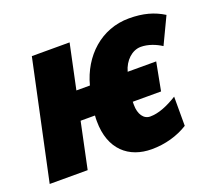

<svg xmlns="http://www.w3.org/2000/svg" viewBox="-102 -697 937 841"><g transform="rotate(-20 366.0 -276.5)"><path d="M472 10C535 10 594 -7 642 -37V-173C595 -144 553 -127 514 -127C484 -127 464 -156 464 -199V-214H596L621 -345H488C501 -393 538 -428 579 -428C613 -428 648 -414 674 -397L733 -521C688 -549 639 -563 573 -563C443 -563 345 -471 312 -345H249L293 -553H117L-1 0H176L221 -214H288C287 -205 287 -196 287 -188C287 -55 366 10 472 10Z"/></g></svg>

Font: Noto Sans UI SemiCondensed Black
Style: Italic
Weight: 900
Width: 4
Italic angle: -372°
Designer: Monotype Design Team
Foundry: Monotype Imaging Inc.
Version: Version 1.901